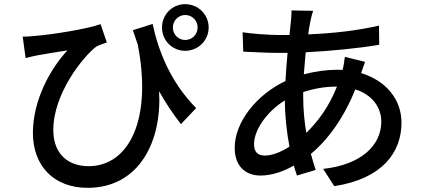

<svg xmlns="http://www.w3.org/2000/svg" viewBox="-20 -845 2040 922"><path d="M618 -700C626 -677 633 -655 641 -633C712 -276 602 -47 405 -47C314 -47 236 -99 236 -221C236 -395 378 -572 442 -621C456 -629 479 -636 493 -641L463 -729C403 -707 235 -679 142 -672C124 -670 105 -669 89 -669L103 -566C124 -572 140 -575 158 -579C195 -586 260 -596 304 -603C224 -518 138 -366 138 -207C138 -46 241 57 400 57C652 57 758 -171 744 -407C777 -348 812 -296 849 -249L922 -326C795 -454 738 -610 713 -730ZM869 -653C836 -653 810 -680 810 -713C810 -746 837 -773 869 -773C903 -773 929 -746 929 -713C929 -680 903 -653 869 -653ZM869 -825C807 -825 758 -775 758 -713C758 -651 807 -601 869 -601C932 -601 982 -651 982 -713C982 -775 932 -825 869 -825Z M1436 -403C1480 -417 1533 -429 1593 -429H1598C1560 -333 1508 -263 1451 -207C1442 -260 1436 -317 1436 -379ZM1251 -98C1217 -98 1200 -116 1200 -153C1200 -221 1261 -309 1348 -363C1348 -287 1357 -210 1370 -141C1327 -113 1285 -98 1251 -98ZM1636 -572C1634 -555 1630 -527 1625 -509C1616 -510 1606 -510 1597 -510C1548 -510 1491 -502 1439 -488C1442 -524 1445 -560 1448 -594C1569 -600 1701 -613 1801 -630L1800 -722C1695 -698 1582 -685 1460 -680C1463 -704 1467 -726 1471 -745C1474 -759 1478 -777 1484 -793L1380 -795C1380 -781 1379 -760 1377 -743C1375 -724 1373 -702 1370 -677C1353 -677 1335 -677 1317 -677C1266 -677 1180 -684 1145 -690L1148 -597C1191 -595 1267 -591 1314 -591C1329 -591 1345 -591 1361 -591C1357 -548 1353 -502 1351 -456C1215 -392 1107 -261 1107 -135C1107 -44 1162 -2 1231 -2C1284 -2 1341 -21 1391 -50C1396 -32 1401 -16 1406 -2L1496 -29C1488 -53 1480 -79 1473 -106C1553 -172 1632 -279 1686 -416C1768 -390 1811 -329 1811 -261C1811 -147 1715 -54 1532 -34L1585 49C1819 13 1908 -116 1908 -256C1908 -368 1833 -458 1714 -494C1720 -511 1728 -535 1733 -548Z"/></svg>

Font: Noto Sans T Chinese Medium
Style: Regular
Weight: 500
Designer: Ryoko NISHIZUKA (kana & ideographs); Paul D. Hunt (Latin, Greek & Cyrillic); Wenlong ZHANG (bopomofo); Sandoll Communica
Foundry: Adobe Systems Incorporated
Version: Version 1.000;PS 1;hotconv 1.0.78;makeotf.lib2.5.61930